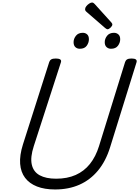

<svg xmlns="http://www.w3.org/2000/svg" viewBox="-20 -1477 1099 1516"><path d="M415 19Q332 19 272 -4.5Q212 -28 178 -73Q144 -118 139 -184Q134 -250 161 -336L369 -988Q374 -1002 385.5 -1008.5Q397 -1015 421 -1015Q444 -1015 455 -1008Q466 -1001 461 -985L247 -324Q218 -235 231 -177.5Q244 -120 293.5 -93Q343 -66 423 -66Q511 -66 577.5 -95.5Q644 -125 690 -182.5Q736 -240 762 -324L968 -988Q973 -1002 984.5 -1008.5Q996 -1015 1019 -1015Q1067 -1015 1058 -985L849 -313Q815 -204 753.5 -130Q692 -56 607 -18.5Q522 19 415 19ZM610 -1092Q589 -1092 575 -1105Q561 -1118 561 -1144Q561 -1171 579.5 -1194.5Q598 -1218 634 -1218Q654 -1218 668 -1205.5Q682 -1193 682 -1167Q682 -1140 665 -1116Q648 -1092 610 -1092ZM856 -1092Q836 -1092 821.5 -1105Q807 -1118 807 -1144Q807 -1171 825.5 -1194.5Q844 -1218 880 -1218Q900 -1218 914.5 -1205.5Q929 -1193 929 -1167Q929 -1140 911.5 -1116Q894 -1092 856 -1092ZM829 -1246Q825 -1246 820 -1249Q815 -1252 810 -1256L667 -1380Q657 -1388 654.5 -1393Q652 -1398 652 -1405Q652 -1416 661.5 -1428Q671 -1440 684 -1448.5Q697 -1457 706 -1457Q713 -1457 717.5 -1454Q722 -1451 727 -1446L859 -1300Q865 -1293 866 -1289.5Q867 -1286 867 -1283Q867 -1273 853.5 -1259.5Q840 -1246 829 -1246Z"/></svg>

Font: Playwrite BE VLG
Style: Regular
Weight: 400
Designer: Veronika Burian, José Scaglione
Foundry: TypeTogether
Version: Version 1.002